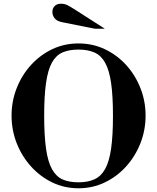

<svg xmlns="http://www.w3.org/2000/svg" viewBox="-20 -998 843 1030"><path d="M401 12Q325 12 260 -19.5Q195 -51 146 -105.5Q97 -160 69.5 -230Q42 -300 42 -378Q42 -455 69.5 -525Q97 -595 146 -649Q195 -703 260 -734Q325 -765 401 -765Q477 -765 542.5 -734Q608 -703 657 -649Q706 -595 733.5 -525Q761 -455 761 -378Q761 -300 733.5 -230Q706 -160 657 -105.5Q608 -51 542.5 -19.5Q477 12 401 12ZM401 -20Q451 -20 486.5 -36Q522 -52 544 -91.5Q566 -131 576 -200.5Q586 -270 586 -377Q586 -484 576 -553Q566 -622 544 -661.5Q522 -701 486.5 -716.5Q451 -732 401 -732Q350 -732 315 -716.5Q280 -701 258.5 -662Q237 -623 227 -553.5Q217 -484 217 -378Q217 -270 227 -200Q237 -130 259 -90.5Q281 -51 315.5 -35.5Q350 -20 401 -20ZM489 -844 313 -879Q284 -885 272.5 -900.5Q261 -916 261 -934Q261 -953 273 -965.5Q285 -978 308 -978Q325 -978 340 -971Q355 -964 386 -944L542 -844Z"/></svg>

Font: Libre Bodoni Medium
Style: Regular
Weight: 500
Designer: Pablo Impallari, Rodrigo Fuenzalida
Foundry: Impallari Type
Version: Version 2.005;gftools[0.9.23]